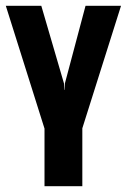

<svg xmlns="http://www.w3.org/2000/svg" viewBox="-22 -640 436 660"><path d="M131 0V-198L-2 -620H120L198 -353L199 -331H200L201 -353L272 -620H394L261 -199V0Z"/></svg>

Font: Smooch Sans Thin ExtraBold
Style: Regular
Weight: 800
Version: Version 1.010